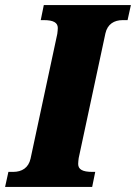

<svg xmlns="http://www.w3.org/2000/svg" viewBox="-57 -734 534 754"><path d="M-37 0H305L317 -59H305C267 -59 250 -69 250 -90C250 -96 251 -105 252 -113L357 -603C365 -639 391 -655 425 -655H444L457 -714H115L103 -655H115C153 -655 170 -645 170 -624C170 -618 169 -609 168 -601L63 -111C55 -75 29 -59 -5 -59H-24Z"/></svg>

Font: Noto Serif SemiCondensed Black
Style: Italic
Weight: 900
Width: 4
Italic angle: -12°
Designer: Monotype Design Team
Foundry: Monotype Imaging Inc.
Version: Version 2.014